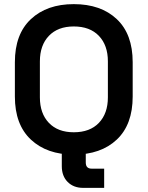

<svg xmlns="http://www.w3.org/2000/svg" viewBox="-20 -734 714 929"><path d="M337 14Q207 14 129.5 -58.5Q52 -131 52 -267V-433Q52 -569 129.5 -641.5Q207 -714 337 -714Q468 -714 545 -641.5Q622 -569 622 -433V-267Q622 -131 545 -58.5Q468 14 337 14ZM337 -94Q415 -94 458.5 -139.5Q502 -185 502 -263V-437Q502 -515 458.5 -560.5Q415 -606 337 -606Q260 -606 216.5 -560.5Q173 -515 173 -437V-263Q173 -185 216.5 -139.5Q260 -94 337 -94ZM382 175Q336 175 307.5 146.5Q279 118 279 70V0H395V52Q395 82 423 82H484V175Z"/></svg>

Font: Space Grotesk SemiBold
Style: Regular
Weight: 600
Designer: Florian Karsten
Foundry: Florian Karsten
Version: Version 2.000